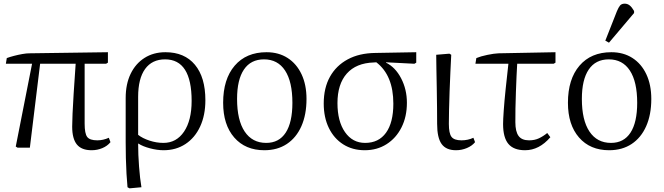

<svg xmlns="http://www.w3.org/2000/svg" viewBox="-20 -806 3622 1048"><path d="M480 14Q425 14 399.5 -17.5Q374 -49 374 -115Q374 -143 376 -186Q378 -229 382 -295Q386 -361 393 -458H199L143 0H76L66 -6L155 -458H12L17 -489Q33 -495 56 -501Q79 -507 101.5 -511Q124 -515 140 -515L569 -521V-464L559 -458H442Q442 -372 442 -288.5Q442 -205 442 -131Q442 -77 456 -58.5Q470 -40 511 -40Q543 -40 574 -54L583 -30Q566 -9 538.5 2.5Q511 14 480 14Z M687 222 676 216Q673 185 670.5 143Q668 101 667 56Q666 11 666 -29V-271Q666 -347 693 -403Q720 -459 769 -490Q818 -521 883 -521Q987 -521 1044 -452.5Q1101 -384 1101 -259Q1101 -177 1072.5 -115.5Q1044 -54 992.5 -20Q941 14 873 14Q838 14 798.5 3.5Q759 -7 736 -22H734Q734 38 739 103.5Q744 169 752 216ZM872 -26Q943 -26 984.5 -87.5Q1026 -149 1026 -255Q1026 -482 881 -482Q810 -482 772 -429.5Q734 -377 734 -277V-70Q758 -51 796 -38.5Q834 -26 872 -26Z M1423 14Q1319 14 1258.5 -55.5Q1198 -125 1198 -245Q1198 -374 1261 -447.5Q1324 -521 1435 -521Q1501 -521 1550 -489.5Q1599 -458 1626 -400.5Q1653 -343 1653 -266Q1653 -180 1625 -117Q1597 -54 1545.5 -20Q1494 14 1423 14ZM1433 -26Q1503 -26 1539.5 -82Q1576 -138 1576 -245Q1576 -360 1536 -421Q1496 -482 1421 -482Q1349 -482 1311.5 -426.5Q1274 -371 1274 -266Q1274 -150 1315.5 -88Q1357 -26 1433 -26Z M1971 14Q1904 14 1853.5 -18Q1803 -50 1775 -107.5Q1747 -165 1747 -241Q1747 -326 1781 -387Q1815 -448 1878 -482Q1941 -516 2029 -517L2252 -521V-464L2242 -458L2087 -466V-464Q2138 -439 2169.5 -378.5Q2201 -318 2201 -245Q2201 -169 2171.5 -110.5Q2142 -52 2090 -19Q2038 14 1971 14ZM1973 -26Q2047 -26 2087 -81.5Q2127 -137 2127 -240Q2127 -395 2034 -466L2020 -465Q1924 -462 1873 -404.5Q1822 -347 1822 -243Q1822 -144 1863 -85Q1904 -26 1973 -26Z M2469 14Q2415 14 2390.5 -20Q2366 -54 2366 -130Q2366 -164 2365.5 -216.5Q2365 -269 2364 -325.5Q2363 -382 2362 -431Q2361 -480 2361 -507L2433 -513L2443 -507Q2441 -468 2438.5 -415Q2436 -362 2434 -306.5Q2432 -251 2431 -204Q2430 -157 2430 -130Q2430 -78 2444.5 -59Q2459 -40 2499 -40Q2534 -40 2564 -54L2573 -30Q2557 -10 2528.5 2Q2500 14 2469 14Z M2846 14Q2784 14 2755 -20.5Q2726 -55 2726 -129Q2726 -152 2729.5 -202.5Q2733 -253 2740 -320Q2747 -387 2755 -458H2575L2580 -489Q2604 -499 2640.5 -506.5Q2677 -514 2701 -515L3012 -521V-464L3002 -458H2803Q2801 -432 2799.5 -391Q2798 -350 2796 -303.5Q2794 -257 2793.5 -213.5Q2793 -170 2793 -139Q2793 -88 2810.5 -64Q2828 -40 2868 -40Q2898 -40 2921.5 -51Q2945 -62 2967 -80L2984 -57Q2923 14 2846 14Z M3305 14Q3201 14 3140.5 -55.5Q3080 -125 3080 -245Q3080 -374 3143 -447.5Q3206 -521 3317 -521Q3383 -521 3432 -489.5Q3481 -458 3508 -400.5Q3535 -343 3535 -266Q3535 -180 3507 -117Q3479 -54 3427.5 -20Q3376 14 3305 14ZM3315 -26Q3385 -26 3421.5 -82Q3458 -138 3458 -245Q3458 -360 3418 -421Q3378 -482 3303 -482Q3231 -482 3193.5 -426.5Q3156 -371 3156 -266Q3156 -150 3197.5 -88Q3239 -26 3315 -26ZM3304 -573 3284 -584 3347 -744Q3356 -766 3364.5 -776Q3373 -786 3390 -786Q3405 -786 3417 -776.5Q3429 -767 3441 -746V-735Z"/></svg>

Font: Literata 36pt Light
Style: Regular
Weight: 300
Designer: Latin by Veronika Burian and Jose Scaglione. Greek by Irene Vlachou. Cyrillic by Vera Evstafieva.
Foundry: TypeTogether
Version: Version 3.002